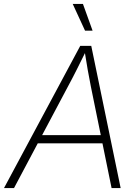

<svg xmlns="http://www.w3.org/2000/svg" viewBox="-36 -962 712 982"><path d="M-15.6 0 374.5 -727.5H430.7L581.1 0H534.7L428.7 -519.5Q421.4 -557.1 412.8 -604Q404.3 -650.9 395.5 -708H407.2Q379.9 -652.3 356.4 -605.7Q333 -559.1 311.5 -519.5L35.6 0ZM138.2 -229 145 -271H510.3L503.4 -229ZM398.9 -805.2 335.9 -941.9H388.2L437.5 -805.2Z"/></svg>

Font: Inter ExtraLight
Style: Italic
Weight: 250
Italic angle: -9.3988°
Designer: Rasmus Andersson
Foundry: rsms
Version: Version 4.001;git-66647c0bb